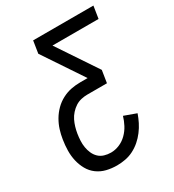

<svg xmlns="http://www.w3.org/2000/svg" viewBox="-180 -838 860 949"><g transform="rotate(-30 250.5 -363.5)"><path d="M208 8Q177 8 148.5 1Q120 -6 97 -23Q74 -40 60 -65Q46 -90 39.5 -118.5Q33 -147 33.5 -177Q34 -207 39 -238Q43 -264 51 -289.5Q59 -315 73 -339Q87 -363 107 -383Q127 -403 152 -416Q177 -429 203 -434Q229 -439 255 -439H297L146 -665L157 -735H501L490 -665H227L378 -439L367 -369H255Q238 -369 220 -365Q202 -361 186.5 -351Q171 -341 158 -326.5Q145 -312 137 -295.5Q129 -279 124 -262Q119 -245 116 -227Q113 -208 112 -188.5Q111 -169 114 -150.5Q117 -132 124.5 -115Q132 -98 145 -85.5Q158 -73 176 -67.5Q194 -62 214 -62Q238 -62 262 -72Q286 -82 305 -101Q324 -120 336 -143Q348 -166 355 -190L424 -165Q416 -142 405 -120Q394 -98 378.5 -77.5Q363 -57 344 -40.5Q325 -24 302.5 -12.5Q280 -1 255.5 3.5Q231 8 208 8Z"/></g></svg>

Font: Iosevka Term Curly
Style: Italic
Weight: 400
Italic angle: -9°
Designer: Belleve Invis
Foundry: Belleve Invis
Version: Version 32.3.0